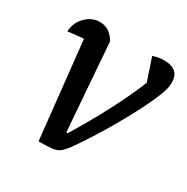

<svg xmlns="http://www.w3.org/2000/svg" viewBox="-121 -595 690 707"><g transform="rotate(30 224.5 -242.0)"><path d="M210 -75Q315 -247 369 -381L337 -477Q360 -485 384 -485Q449 -485 449 -427Q449 -403 435 -369Q422 -336 400.5 -293.5Q379 -251 352.5 -204.5Q326 -158 298 -114Q270 -70 245 -35Q231 -17 220 -8.5Q209 0 189.5 2.5Q170 5 132 5L88 -406Q50 -403 21 -399Q24 -439 50 -464Q76 -489 108 -489Q152 -489 176 -445L204 -75Z"/></g></svg>

Font: Piazzolla Medium
Style: Italic
Weight: 500
Italic angle: -11.3°
Designer: Juan Pablo del Peral
Foundry: Huerta Tipografica
Version: Version 1.330